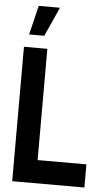

<svg xmlns="http://www.w3.org/2000/svg" viewBox="-61 -957 556 996"><g transform="rotate(5 217.0 -459.0)"><path d="M62.6 -766 99.6 -918H210.1L141.6 -766ZM41.6 0V-700H163.4V-120.6H417.6V0Z"/></g></svg>

Font: Stick No Bills ExtraLight
Style: Regular
Weight: 200
Designer: Kosala Senevirathne, Siva Puranthara, Lasantha Premarathna, Tharique Azeez
Foundry: mooniak
Version: Version 2.000